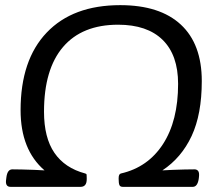

<svg xmlns="http://www.w3.org/2000/svg" viewBox="-20 -726 843 746"><path d="M21 0Q-1 0 4 -30L5 -38Q9 -68 28 -68Q40 -68 64.5 -67.5Q89 -67 114 -66Q139 -65 153 -64Q60 -144 60 -298Q60 -493 161.5 -599.5Q263 -706 447 -706Q601 -706 682.5 -630.5Q764 -555 764 -411Q764 -282 724.5 -197.5Q685 -113 611 -64Q626 -65 650 -66Q674 -67 698 -67.5Q722 -68 736 -68Q745 -68 750 -61.5Q755 -55 753 -38L752 -30Q747 0 729 0H457Q447 0 444 -7Q441 -14 441 -30V-34Q441 -50 450 -52Q555 -76 613.5 -166.5Q672 -257 672 -400Q672 -512 612 -571Q552 -630 439 -630Q299 -630 225 -543.5Q151 -457 151 -292Q151 -191 191.5 -132Q232 -73 311 -52Q316 -51 316.5 -47Q317 -43 317 -34V-30Q317 0 293 0Z"/></svg>

Font: Asap Semi Expanded Semi Expanded Regular
Style: Italic
Weight: 400
Width: 6
Italic angle: -6°
Designer: Pablo Cosgaya
Foundry: Omnibus-Type
Version: Version 3.001; ttfautohint (v1.8.4.7-5d5b)